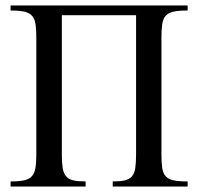

<svg xmlns="http://www.w3.org/2000/svg" viewBox="-20 -682 724 702"><path d="M392.1 0V-18.6Q419.9 -18.6 436.5 -22.5Q453.1 -26.4 462.4 -37.4Q471.7 -48.3 474.6 -67.6Q477.5 -86.9 477.5 -117.7V-626.5H206.1V-117.7Q206.1 -86.9 209.2 -67.6Q212.4 -48.3 221.7 -37.4Q231 -26.4 248 -22.5Q265.1 -18.6 293 -18.6V0H18.6V-18.6Q49.3 -18.6 68.1 -22.7Q86.9 -26.9 96.7 -37.8Q106.4 -48.8 109.6 -68.1Q112.8 -87.4 112.8 -117.7V-543.5Q112.8 -574.2 109.9 -593.8Q106.9 -613.3 97.2 -624.3Q87.4 -635.3 68.8 -639.4Q50.3 -643.6 18.6 -643.6V-662.1H666V-643.6Q633.8 -643.6 615 -639.6Q596.2 -635.7 586.2 -624.8Q576.2 -613.8 573.2 -594.2Q570.3 -574.7 570.3 -543.5V-117.7Q570.3 -86.4 573.2 -67.1Q576.2 -47.9 586.2 -37.1Q596.2 -26.4 615 -22.5Q633.8 -18.6 666 -18.6V0Z"/></svg>

Font: Doulos SIL
Style: Regular
Weight: 400
Designer: Walt Agee, Victor Gaultney, Peter Martin, Debbi Hosken
Foundry: SIL International
Version: Version 4.110; 2011; Maintenance release